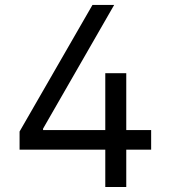

<svg xmlns="http://www.w3.org/2000/svg" viewBox="-20 -747 682 767"><path d="M58.2 -221.6 349.4 -727.3H436.1L152 -233V-227.3H400.6V-454.5H484.4V-227.3H583.8V-149.1H484.4V0H400.6V-149.1H58.2Z"/></svg>

Font: Inter P
Style: Regular
Weight: 400
Designer: Rasmus Andersson
Foundry: rsms
Version: Version 3.018;git-588b23468